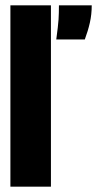

<svg xmlns="http://www.w3.org/2000/svg" viewBox="-20 -700 364 720"><path d="M19 -680H171V0H19ZM201 -680H324Q324 -646 317 -615Q310 -584 298 -552H191Q198 -603 199.5 -626.5Q201 -650 201 -680Z"/></svg>

Font: Bricolage Grotesque 96pt Condensed ExBd
Style: Regular
Weight: 800
Width: 3
Designer: Mathieu Triay
Foundry: Atelier Triay
Version: Version 1.001;Glyphs 3.2 (3207)